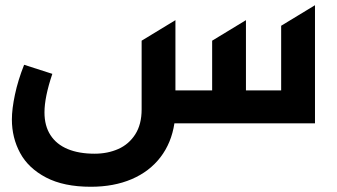

<svg xmlns="http://www.w3.org/2000/svg" viewBox="-20 -469 1283 730"><path d="M325.3 241.1Q222.3 241.1 155 205.8Q87.7 170.5 56.5 112.6Q25.2 54.7 25.2 -14.9Q25.2 -54.7 36.8 -109.2Q48.3 -163.7 71.7 -222.7L179 -188.2Q149.1 -99.8 149.1 -41.5Q149.1 9.6 171.9 44.7Q194.6 79.9 237.4 97.7Q280.2 115.4 339.5 115.4Q389.2 115.4 429.7 97.5Q470.2 79.5 494.3 41.7Q518.5 3.9 518.5 -53.3V-314.3L647 -392.4V-125.4H786.6V-314.3L915.1 -392.4V-125.4H1049V-371.1L1177.6 -449.2V0H643.1Q631.7 74.6 590 128.9Q548.3 183.2 480.6 212.2Q413 241.1 325.3 241.1Z"/></svg>

Font: Riot Sans AR Bold
Style: Regular
Weight: 400
Designer: Bonnie Shaver-Troup, Thomas Jockin
Foundry: Lexend
Version: Version 1.001